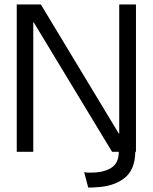

<svg xmlns="http://www.w3.org/2000/svg" viewBox="-20 -680 684 860"><path d="M55 0V-660H163L512 -82H514V-660H589V0H586Q585 81 536.5 118.5Q488 156 407 159Q398 160 390.5 160Q383 160 375 160L357 91Q365 93 373 93Q381 93 390 93Q444 93 478 72Q512 51 512 0H482L131 -580H129V0Z"/></svg>

Font: Bricolage Grotesque 48pt Light
Style: Regular
Weight: 300
Designer: Mathieu Triay
Foundry: Atelier Triay
Version: Version 1.000; ttfautohint (v1.8.4.7-5d5b);gftools[0.9.32]